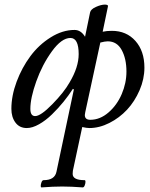

<svg xmlns="http://www.w3.org/2000/svg" viewBox="-20 -547 656 840"><path d="M162.1 272.9Q158.2 272.9 158.2 267.1Q158.2 259.3 161.6 250.2Q165 241.2 170.9 241.2Q219.7 241.2 227.1 204.1L303.2 -155.8L298.8 -158.2Q280.8 -129.9 257.6 -101.3Q234.4 -72.8 207.3 -46.4Q180.2 -20 150.9 -3.4Q121.6 13.2 97.2 13.2Q65.4 13.2 47.6 -10.7Q29.8 -34.7 29.8 -70.8Q29.8 -127.9 52.7 -189.5Q75.7 -251 112.8 -301Q149.9 -351.1 201.7 -383.5Q253.4 -416 306.2 -416Q334 -416 352.1 -386.2L374 -492.2Q376.5 -506.3 399.4 -516.6Q422.4 -526.9 439 -526.9Q446.3 -526.9 450 -524.7Q453.6 -522.5 452.1 -518.1L429.2 -408.2Q446.8 -412.1 469.2 -412.1Q533.2 -412.1 572.5 -367.9Q611.8 -323.7 611.8 -251Q611.8 -201.2 590.6 -152.1Q569.3 -103 535.9 -67.1Q502.4 -31.2 458.5 -9Q414.6 13.2 371.1 13.2Q359.4 13.2 339.8 8.8L298.8 200.2Q297.9 206.1 297.9 213.9Q297.9 241.2 350.1 241.2Q354 241.2 354 248Q354 255.4 350.6 264.2Q347.2 272.9 341.8 272.9Q292 269 252 269Q211.9 269 162.1 272.9ZM133.8 -39.1Q158.2 -39.1 209.2 -91.3Q260.3 -143.6 284.2 -186Q324.2 -252.9 324.2 -310.1Q324.2 -380.9 288.1 -380.9Q249.5 -380.9 207 -322.3Q164.6 -263.7 138.7 -190.9Q112.8 -118.2 112.8 -70.8Q112.8 -39.1 133.8 -39.1ZM375 -22.9Q417.5 -22.9 454.6 -54.9Q491.7 -86.9 512.5 -135.3Q533.2 -183.6 533.2 -233.9Q533.2 -290 512.5 -328.1Q491.7 -366.2 451.2 -366.2Q439.5 -366.2 418.9 -360.8L353 -56.2Q351.1 -46.4 351.1 -43.9Q351.1 -22.9 375 -22.9Z"/></svg>

Font: Junicode SmCond Medium
Style: Italic
Weight: 500
Width: 4
Italic angle: -11°
Designer: Peter S. Baker
Version: Version 2.206